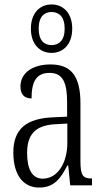

<svg xmlns="http://www.w3.org/2000/svg" viewBox="-20 -834 469 864"><path d="M212 -596C264 -596 305 -634 305 -705C305 -776 264 -814 212 -814C160 -814 119 -776 119 -705C119 -634 160 -596 212 -596ZM212 -631C180 -631 154 -651 154 -705C154 -760 180 -780 212 -780C244 -780 271 -760 271 -705C271 -651 244 -631 212 -631ZM156 10C225 10 253 -32 283 -89H287L296 0H394V-31H391C354 -31 342 -44 342 -108V-369C342 -497 296 -544 207 -544C124 -544 72 -504 72 -445C72 -410 89 -391 122 -391C122 -466 143 -506 203 -506C264 -506 282 -461 282 -372V-309L218 -306C98 -301 40 -253 40 -148C40 -41 89 10 156 10ZM172 -30C123 -30 102 -76 102 -145C102 -225 135 -270 229 -275L283 -278V-191C283 -100 239 -30 172 -30Z"/></svg>

Font: Noto Serif Lao ExtraCondensed Light
Style: Regular
Weight: 300
Width: 2
Designer: Monotype Design Team
Foundry: Monotype Imaging Inc.
Version: Version 2.003